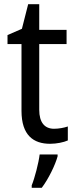

<svg xmlns="http://www.w3.org/2000/svg" viewBox="-20 -679 364 920"><path d="M239 -62C194 -62 168 -92 168 -153V-468H299V-536H168V-659H115L85 -541L16 -511V-468H83V-148C83 -30 141 10 220 10C251 10 285 3 305 -6V-73C288 -67 262 -62 239 -62ZM256 70V61H170C165 103 146 175 132 209V221H180C212 179 245 111 256 70Z"/></svg>

Font: Noto Sans Myanmar UI SemiCondensed
Style: Regular
Weight: 400
Width: 4
Designer: Monotype Design Team
Foundry: Monotype Imaging Inc.
Version: Version 2.103